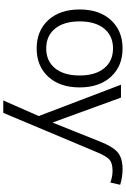

<svg xmlns="http://www.w3.org/2000/svg" viewBox="188 -758 790 1207"><g transform="rotate(90 583.5 -155.0)"><path d="M752 -92 869 -385Q903 -471 939.5 -500.5Q976 -530 1043 -530Q1094 -530 1142 -515L1128 -453Q1092 -467 1055 -467Q1007 -467 985 -448.5Q963 -430 937 -368L690 220H612L710 -3L513 -520H594L750 -92ZM107 -63Q40 -136 40 -260Q40 -384 107 -457Q174 -530 285 -530Q396 -530 463 -457Q530 -384 530 -260Q530 -136 463 -63Q396 10 285 10Q174 10 107 -63ZM160.5 -105.5Q206 -50 285 -50Q364 -50 409.5 -105.5Q455 -161 455 -260Q455 -359 409.5 -414.5Q364 -470 285 -470Q206 -470 160.5 -414.5Q115 -359 115 -260Q115 -161 160.5 -105.5Z"/></g></svg>

Font: Mplus 1p
Style: Regular
Weight: 400
Version: Version 1.061